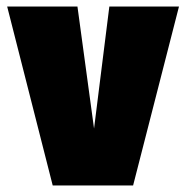

<svg xmlns="http://www.w3.org/2000/svg" viewBox="-20 -570 572 590"><path d="M142 0 2 -550H218L269 -175L316 -550H530L389 0Z"/></svg>

Font: Georama SemiCondensed Black
Style: Regular
Weight: 900
Width: 4
Designer: Jean-Baptiste Levee
Foundry: Production Type
Version: Version 1.001